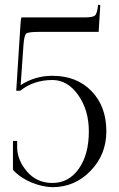

<svg xmlns="http://www.w3.org/2000/svg" viewBox="-20 -775 499 803"><path d="M70.3 -702.1H331.1Q367.2 -702.1 376.5 -709.5Q385.7 -716.8 389.6 -749V-754.9L399.4 -753.9L392.6 -641.6H141.6Q97.7 -641.6 89.4 -634.3Q81.1 -627 78.1 -585.9L66.4 -418.9Q126 -458 199.2 -458Q300.8 -458 362.8 -394Q424.8 -330.1 424.8 -225.6Q424.8 -128.9 358.9 -60.5Q293 7.8 199.2 7.8Q157.2 6.8 111.8 -11.7Q66.4 -30.3 34.2 -64.5V-185.5H51.8V-155.3Q53.7 -102.5 94.2 -56.2Q134.8 -9.8 199.2 -9.8Q267.6 -9.8 309.6 -69.3Q351.6 -128.9 351.6 -225.6Q351.6 -314.5 307.1 -377.4Q262.7 -440.4 199.2 -440.4Q121.1 -440.4 64.5 -395.5H47.9L65.4 -668.9Q67.4 -702.1 70.3 -702.1Z"/></svg>

Font: FoglihtenNo07
Style: Regular
Weight: 500
Designer: gluk (gluksza@wp.pl)
Foundry: gluk (gluksza@wp.pl)
Version: Version 0.871